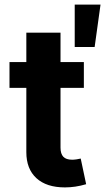

<svg xmlns="http://www.w3.org/2000/svg" viewBox="-20 -820 464 848"><path d="M350.4 -545.9V-431.8H21.9V-545.9ZM96.3 -675.8H247.3V-168Q247.3 -140.7 259.6 -127.7Q271.9 -114.6 298.8 -114.6Q307.4 -114.6 318.2 -116.2Q329 -117.8 336.5 -119.7L360.5 -6.4Q335.6 0.9 312.5 4.3Q289.4 7.7 266.7 7.7Q185.3 7.7 140.8 -33.1Q96.3 -73.9 96.3 -147.9ZM310 -612.3V-799.8H424L398 -612.3Z"/></svg>

Font: Inter
Style: Regular
Weight: 400
Designer: Rasmus Andersson
Foundry: rsms
Version: Version 4.000;git-8c9346024